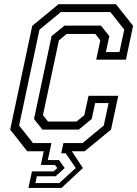

<svg xmlns="http://www.w3.org/2000/svg" viewBox="-20 -720 654 914"><path d="M115.5 174.5 132 96H234.5L253 80L241.5 65H174.5L188 0H109.5L28.5 -103L133.5 -597L258.5 -700H532L613.5 -597L579.5 -436H438L457.5 -528L433.5 -558.5H297.5L260.5 -528L184.5 -172L208.5 -141.5H344.5L381.5 -172L401.5 -264H543L508.5 -103L383 0H322L374.5 80L273 174.5ZM148.5 151.5H262L340.5 80L292.5 9.5H271.5L282 -39H373L474 -122.5L497 -229.5H433L416.5 -153.5L355 -103H182L142 -153.5L225.5 -548L287 -598H460.5L500.5 -548L484 -472H548.5L571.5 -579L505.5 -662.5H269.5L168 -579L71 -122.5L137 -39H225L207.5 42H261L288 80L245 119H155.5Z"/></svg>

Font: Tourney
Style: Italic
Weight: 400
Italic angle: -12°
Version: Version 1.015